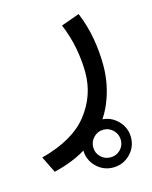

<svg xmlns="http://www.w3.org/2000/svg" viewBox="-89 -301 524 662"><g transform="rotate(-15 173.5 30.0)"><path d="M148.9 216.3Q148.9 181.2 173.8 156Q198.7 130.9 233.9 130.9Q269 130.9 294.2 156Q319.3 181.2 319.3 216.3Q319.3 251.5 294.2 276.4Q269 301.3 233.9 301.3Q198.7 301.3 173.8 276.4Q148.9 251.5 148.9 216.3ZM184.6 216.3Q184.6 236.8 199 251Q213.4 265.1 233.9 265.1Q254.4 265.1 268.8 251Q283.2 236.8 283.2 216.3Q283.2 195.8 268.8 181.2Q254.4 166.5 233.9 166.5Q213.4 166.5 199 181.2Q184.6 195.8 184.6 216.3ZM254.9 -240.7Q274.4 -193.4 283 -144.5Q291.5 -95.7 291.5 -47.9Q291.5 21.5 265.1 84.7Q238.8 147.9 182.1 194.8Q125.5 241.7 34.7 263.2L5.9 204.6Q121.6 174.3 173.3 108.4Q225.1 42.5 225.1 -40Q225.1 -81.5 216.8 -126.5Q208.5 -171.4 189.5 -217.3Z"/></g></svg>

Font: Vazir Light FD-UI
Style: Light-FD-UI
Weight: 300
Designer: Saber Rastikerdar
Foundry: Saber Rastikerdar
Version: Version 30.1.0